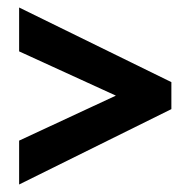

<svg xmlns="http://www.w3.org/2000/svg" viewBox="-20 -614 510 512"><path d="M31 -239 289 -359 31 -477V-594L437 -395V-323L31 -122Z"/></svg>

Font: Noto Sans Sinhala UI ExtraCondensed
Style: Bold
Weight: 700
Width: 2
Designer: Jelle Bosma - Monotype Design Team
Foundry: Monotype Imaging Inc.
Version: Version 2.006; ttfautohint (v1.8.4.7-5d5b)